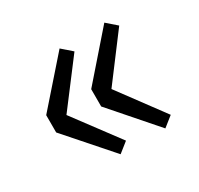

<svg xmlns="http://www.w3.org/2000/svg" viewBox="-99 -609 677 654"><g transform="rotate(-30 239.5 -282.0)"><path d="M203 -74 242 -105 110 -282 242 -456 203 -490 50 -316V-248ZM379 -74 418 -105 287 -282 418 -456 379 -490 227 -316V-248Z"/></g></svg>

Font: Source Han Sans CN Regular
Style: Regular
Weight: 400
Designer: Ryoko NISHIZUKA (kana & ideographs); Paul D. Hunt (Latin, Greek & Cyrillic); Wenlong ZHANG (bopomofo); Sandoll Communica
Foundry: Adobe Systems Incorporated
Version: Version 1.004;PS 1.004;hotconv 1.0.82;makeotf.lib2.5.63406